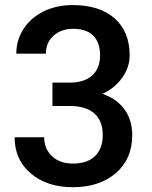

<svg xmlns="http://www.w3.org/2000/svg" viewBox="-20 -741 608 770"><path d="M190.4 -315.9H260.3C347.7 -315.9 392.1 -273.9 392.1 -199.2C392.1 -125 347.2 -85 273.4 -85C237.8 -85 210 -94.7 189 -114.3C168 -133.8 157.2 -159.2 157.2 -190.4H38.6C38.6 -129.9 60.5 -81.5 104 -44.9C147.5 -8.3 203.6 9.8 272 9.8C343.3 9.8 400.9 -9.3 444.8 -46.9C488.3 -84.5 510.3 -135.3 510.3 -199.2C510.3 -278.8 468.8 -337.9 390.6 -364.7C422.9 -378.9 449.2 -400.4 469.7 -428.7C489.7 -456.5 500 -486.8 500 -518.6C500 -582 480 -631.8 439.5 -667.5C398.9 -703.1 342.8 -720.7 272 -720.7C229 -720.7 190.4 -712.4 155.8 -695.8C121.1 -678.7 93.8 -655.3 74.7 -625.5C55.2 -595.7 45.4 -562.5 45.4 -525.9H164.1C164.1 -555.7 174.3 -579.6 194.8 -598.1C215.3 -616.2 241.7 -625.5 273.4 -625.5C346.2 -625.5 381.3 -586.4 381.3 -518.6C381.3 -448.2 335.4 -410.2 262.7 -409.7H190.4Z"/></svg>

Font: Roboto Medium
Style: Regular
Weight: 500
Designer: Google
Version: Version 2.137; 2017